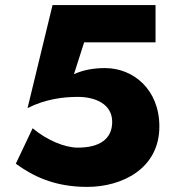

<svg xmlns="http://www.w3.org/2000/svg" viewBox="-20 -720 685 753"><path d="M605 -224C605 -369 503 -453 392 -453C348 -453 307 -446 270 -429L310 -554H590V-700H186L88 -296C159 -332 230 -340 285 -340C354 -340 420 -312 420 -242C420 -175 371 -141 285 -141C234 -141 164 -170 108 -217L42 -78C108 -30 192 13 322 13C458 13 605 -58 605 -224Z"/></svg>

Font: Jost
Style: Bold
Weight: 700
Version: Version 3.710